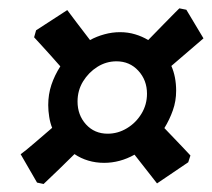

<svg xmlns="http://www.w3.org/2000/svg" viewBox="-20 -588 513 465"><path d="M96.8 -333.5Q96.8 -359.4 104.5 -382.6Q112.3 -405.8 126.1 -427.3Q102.8 -453.9 82.7 -475.8Q62.6 -497.7 62.6 -497.7L67.4 -514.6L142.9 -563.6Q149.2 -555.1 164.6 -534.7Q180 -514.3 198 -491Q214.1 -499.8 232.8 -504.9Q251.5 -510.1 270.8 -510.1Q290 -510.1 307.2 -504.9Q324.4 -499.8 338.9 -491Q357.9 -510.5 374.9 -527.9Q391.9 -545.4 403.1 -556.6Q414.4 -567.8 414.4 -567.8L431.3 -564.4L472.8 -495.1L395 -428.3Q406.6 -402 406.6 -368.2Q406.6 -343 398.6 -320.7Q390.7 -298.3 378.1 -277.8Q402.4 -252.8 421.8 -232.1Q441.2 -211.4 441.2 -211.4L435.9 -195L360.3 -143.8L305.8 -213.4Q270.3 -193.6 232.1 -193.6Q211.8 -193.6 193.6 -199.1Q175.5 -204.5 160.4 -214.8Q141.4 -195.9 124.4 -179.5Q107.5 -163.2 96.5 -152.8Q85.6 -142.4 85.6 -142.4L69.7 -145.8L30 -214.5Q40.9 -222.2 61.7 -240.1Q82.5 -258 106.3 -278.4Q101.5 -290.1 99.2 -304.9Q96.8 -319.7 96.8 -333.5ZM167.8 -342.2Q167.8 -309.3 188.3 -286.7Q208.8 -264.2 240.8 -264.2Q265.6 -264.2 287.4 -277.4Q309.2 -290.5 322.6 -312.6Q336 -334.6 336 -361Q336 -393.9 315 -416.7Q294 -439.5 262.1 -439.5Q237.2 -439.5 215.9 -426.1Q194.6 -412.7 181.2 -390.9Q167.8 -369.1 167.8 -342.2Z"/></svg>

Font: Alegreya
Style: Italic
Weight: 400
Italic angle: -7°
Designer: Juan Pablo del Peral
Foundry: Huerta Tipografica
Version: Version 2.009